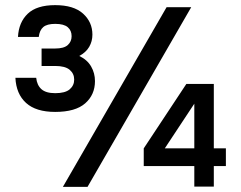

<svg xmlns="http://www.w3.org/2000/svg" viewBox="-20 -728 940 748"><path d="M629 -700H725L321 0H225ZM540 -150 706 -401H813V-150H860V-81H813V-1H737V-81H540ZM737 -150V-324L622 -150ZM195 -292Q120 -292 81.5 -327Q43 -362 40 -425H121Q124 -396 141.5 -380.5Q159 -365 195 -365Q234 -365 251.5 -380Q269 -395 269 -418Q269 -441 251.5 -456Q234 -471 195 -471H142V-539H195Q229 -539 244 -552.5Q259 -566 259 -587Q259 -609 244 -622Q229 -635 195 -635Q163 -635 148.5 -622.5Q134 -610 131 -584H50Q53 -641 88 -674.5Q123 -708 195 -708Q267 -708 303.5 -675Q340 -642 340 -593Q340 -567 327.5 -545.5Q315 -524 289 -510Q320 -495 335 -469Q350 -443 350 -412Q350 -359 312 -325.5Q274 -292 195 -292Z"/></svg>

Font: PT Root UI Web Medium
Style: Regular
Weight: 500
Designer: Vitaly Kuzmin
Foundry: ParaType Ltd.
Version: Version 1.001W